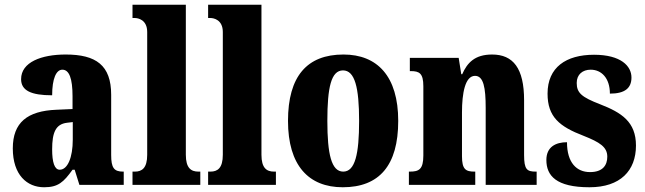

<svg xmlns="http://www.w3.org/2000/svg" viewBox="-20 -780 2723 810"><path d="M166 10C225 10 248 -11 286 -64H295L315 0H502V-56H499C461 -56 449 -72 449 -126V-380C449 -505 385 -550 257 -550C155 -550 69 -518 69 -446C69 -398 111 -378 200 -378C200 -448 217 -486 243 -486C272 -486 286 -449 286 -374V-320L218 -317C95 -312 34 -263 34 -154C34 -42 94 10 166 10ZM232 -64C210 -64 200 -95 200 -150C200 -221 215 -256 262 -262L287 -265V-191C287 -115 265 -64 232 -64Z M539 0H825V-56H817C786 -56 764 -71 764 -127V-760H539V-704H549C562 -704 601 -697 601 -645V-127C601 -71 579 -56 549 -56H539Z M858 0H1144V-56H1136C1105 -56 1083 -71 1083 -127V-760H858V-704H868C881 -704 920 -697 920 -645V-127C920 -71 898 -56 868 -56H858Z M1426 10C1580 10 1660 -82 1660 -270C1660 -458 1572 -550 1429 -550C1275 -550 1195 -458 1195 -270C1195 -82 1282 10 1426 10ZM1428 -56C1378 -56 1361 -130 1361 -270C1361 -411 1377 -483 1427 -483C1477 -483 1495 -411 1495 -270C1495 -130 1478 -56 1428 -56Z M1705 0H1985V-56H1982C1945 -56 1929 -65 1929 -121V-306C1929 -386 1942 -460 1984 -460C2020 -460 2029 -410 2029 -325V0H2244V-56H2240C2203 -56 2191 -65 2191 -126V-357C2191 -492 2145 -550 2056 -550C1983 -550 1951 -515 1930 -467H1926L1915 -536H1709V-480H1713C1749 -480 1766 -471 1766 -416V-124C1766 -65 1747 -56 1709 -56H1705Z M2467 10C2597 10 2663 -60 2663 -166C2663 -266 2602 -305 2512 -340C2434 -370 2413 -388 2413 -430C2413 -466 2438 -486 2472 -486C2517 -486 2553 -451 2553 -385C2616 -385 2644 -408 2644 -453C2644 -501 2600 -549 2486 -549C2368 -549 2290 -496 2290 -385C2290 -287 2340 -246 2442 -207C2510 -180 2542 -160 2542 -119C2542 -83 2523 -54 2469 -54C2413 -54 2372 -93 2372 -180C2324 -180 2285 -160 2285 -105C2285 -39 2326 10 2467 10Z"/></svg>

Font: Noto Serif Hebrew ExtraCondensed Black
Style: Regular
Weight: 900
Width: 2
Designer: Monotype Design Team
Foundry: Monotype Imaging Inc.
Version: Version 2.004